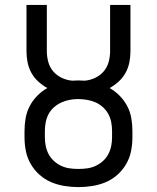

<svg xmlns="http://www.w3.org/2000/svg" viewBox="-20 -755 640 783"><path d="M300 8Q272 8 243.5 3.5Q215 -1 189 -12Q163 -23 141.5 -42Q120 -61 105.5 -86Q91 -111 85.5 -139Q80 -167 80 -195V-221Q80 -247 84.5 -273Q89 -299 101 -322Q113 -345 131.5 -364Q150 -383 173 -396Q153 -407 136 -422.5Q119 -438 108 -458Q97 -478 92.5 -500.5Q88 -523 88 -546V-735H171V-546Q171 -524 177 -502Q183 -480 197.5 -463.5Q212 -447 232 -437.5Q252 -428 274 -426Q281 -426 287.5 -426.5Q294 -427 300 -427Q306 -427 312.5 -426.5Q319 -426 326 -426Q348 -428 368 -437.5Q388 -447 402.5 -463.5Q417 -480 423 -502Q429 -524 429 -546V-735H512V-546Q512 -523 507.5 -500.5Q503 -478 492 -458Q481 -438 464 -422.5Q447 -407 427 -396Q450 -383 468.5 -364Q487 -345 499 -322Q511 -299 515.5 -273Q520 -247 520 -221V-195Q520 -167 514.5 -139Q509 -111 494.5 -86Q480 -61 458.5 -42Q437 -23 411 -12Q385 -1 356.5 3.5Q328 8 300 8ZM300 -66Q318 -66 336 -68.5Q354 -71 370 -78.5Q386 -86 399.5 -98Q413 -110 421.5 -126Q430 -142 433.5 -159.5Q437 -177 437 -195V-221Q437 -239 433.5 -257Q430 -275 421.5 -290.5Q413 -306 399 -318.5Q385 -331 368.5 -338Q352 -345 334 -348Q316 -351 298 -351Q280 -351 262.5 -347.5Q245 -344 229 -336.5Q213 -329 199.5 -317Q186 -305 178 -289.5Q170 -274 166.5 -256.5Q163 -239 163 -221V-195Q163 -177 166.5 -159.5Q170 -142 178.5 -126Q187 -110 200.5 -98Q214 -86 230 -78.5Q246 -71 264 -68.5Q282 -66 300 -66Z"/></svg>

Font: Iosevka Curly Extended
Style: Regular
Weight: 400
Width: 7
Monospace: yes
Designer: Belleve Invis
Foundry: Belleve Invis
Version: Version 11.1.0; ttfautohint (v1.8.3)